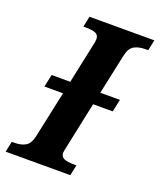

<svg xmlns="http://www.w3.org/2000/svg" viewBox="-155 -798 734 882"><g transform="rotate(20 212.5 -357.0)"><path d="M446 -714 435 -662H423Q388 -662 366.5 -649.5Q345 -637 337 -600L295 -403H391L378 -342H282L235 -119Q229 -93 229 -86Q229 -66 245.5 -59Q262 -52 294 -52H306L295 0H-21L-10 -52H2Q36 -52 57 -64.5Q78 -77 86 -113L135 -342H44L57 -403H148L189 -596Q194 -615 194 -628Q194 -648 178 -655Q162 -662 129 -662H118L129 -714Z"/></g></svg>

Font: Noto Serif Narrow
Style: Bold Italic
Weight: 700
Width: 4
Italic angle: -12°
Designer: Monotype Design Team
Foundry: Monotype Imaging Inc.
Version: Version 1.001